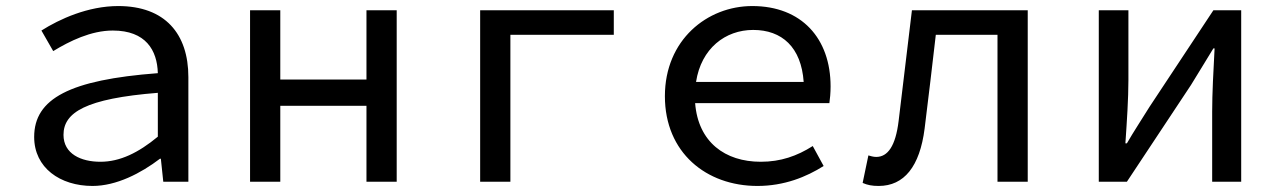

<svg xmlns="http://www.w3.org/2000/svg" viewBox="-20 -601 4240 635"><path d="M93 -148C93 -46 179 14 286 14C365 14 446 -28 509 -76H512L520 0H603V-346C603 -489 526 -581 371 -581C271 -581 177 -538 117 -500L156 -432C210 -465 281 -500 353 -500C462 -500 500 -435 502 -359C211 -337 93 -275 93 -148ZM502 -149C438 -96 377 -66 312 -66C248 -66 190 -92 190 -155C190 -229 263 -275 502 -294Z M807 -567V0H907V-251H1192V0H1292V-567H1192V-338H907V-567Z M1568 -567V0H1668V-486H2010V-567Z M2727 -315C2727 -474 2631 -581 2468 -581C2319 -581 2179 -469 2179 -283C2179 -96 2316 14 2485 14C2574 14 2647 -16 2704 -52L2668 -118C2616 -85 2562 -66 2496 -66C2378 -66 2289 -131 2279 -260H2723C2725 -273 2727 -294 2727 -315ZM2471 -502C2566 -502 2630 -445 2638 -330H2282C2299 -441 2379 -502 2471 -502Z M2833 4C2849 11 2864 14 2886 14C2970 14 3022 -50 3038 -176C3051 -279 3063 -383 3075 -486H3279V0H3379V-567H2996C2981 -445 2967 -323 2952 -201C2942 -118 2916 -82 2878 -82C2868 -82 2859 -85 2852 -87Z M3614 -567V0H3707L3919 -320C3939 -353 3972 -406 3993 -441H3997C3993 -367 3989 -291 3989 -232V0H4085V-567H3993L3782 -248C3761 -214 3727 -162 3707 -127H3702C3707 -199 3712 -275 3712 -336V-567Z"/></svg>

Font: Kawkab Mono Light
Style: Bold
Weight: 400
Monospace: yes
Designer: Abdullah Arif
Foundry: Abdullah Arif
Version: Version 1.000;PS 000.500;hotconv 1.0.88;makeotf.lib2.5.64775